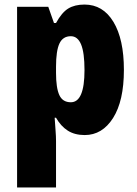

<svg xmlns="http://www.w3.org/2000/svg" viewBox="-20 -583 600 843"><path d="M351 -563Q432 -563 478 -487Q524 -411 524 -276Q524 -140 476.5 -65Q429 10 352 10Q308 10 277.5 -9.5Q247 -29 226 -66H220Q222 -34 224 -9Q226 16 226 36V240H55V-553H192L217 -482H226Q251 -528 279.5 -545.5Q308 -563 351 -563ZM291 -424Q256 -424 241 -392Q226 -360 226 -290V-263Q226 -197 240.5 -165.5Q255 -134 291 -134Q351 -134 351 -275Q351 -352 336 -388Q321 -424 291 -424Z"/></svg>

Font: Noto Sans Thai Cond Blk
Style: Regular
Weight: 900
Width: 3
Designer: Monotype Design Team
Foundry: Monotype Imaging Inc.
Version: Version 2.002; ttfautohint (v1.8.4.7-5d5b)